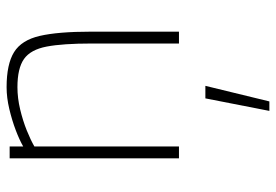

<svg xmlns="http://www.w3.org/2000/svg" viewBox="-144 -404 816 567"><g transform="rotate(-90 263.5 -121.0)"><path d="M219 267 256 78H293L247 267ZM79 0V-500H114V-460Q133 -471 162 -482Q191 -493 224.5 -501Q258 -509 289 -509Q357 -509 392.5 -487Q428 -465 440.5 -411Q453 -357 453 -260V0H418V-258Q418 -343 409 -390.5Q400 -438 372.5 -457.5Q345 -477 289 -477Q257 -477 223.5 -469Q190 -461 161.5 -449.5Q133 -438 114 -427V0Z"/></g></svg>

Font: TitilliumWeb ExtraLight
Style: Regular
Weight: 400
Designer: Mohamed Gaber, Accademia di Belle Arti di Urbino and others
Foundry: Kief Type Foundry, Accademia di Belle Arti di Urbino and others
Version: Version 3.000; ttfautohint (v1.8.2)